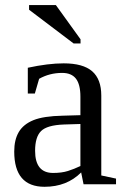

<svg xmlns="http://www.w3.org/2000/svg" viewBox="-20 -715 484 745"><path d="M227.1 -469.2Q302.2 -469.2 337.6 -438.5Q373 -407.7 373 -344.2V-34.2L430.2 -22V0H304.2L294.9 -45.9Q239.3 9.8 152.8 9.8Q35.2 9.8 35.2 -127Q35.2 -172.9 53 -202.9Q70.8 -232.9 109.9 -248.8Q148.9 -264.6 223.1 -266.1L292 -268.1V-339.8Q292 -387.2 274.7 -409.7Q257.3 -432.1 221.2 -432.1Q172.4 -432.1 131.8 -409.2L115.2 -352.1H87.9V-452.1Q167 -469.2 227.1 -469.2ZM292 -233.9 228 -231.9Q162.6 -229.5 139.4 -206.5Q116.2 -183.6 116.2 -129.9Q116.2 -43.9 186 -43.9Q219.2 -43.9 243.4 -51.5Q267.6 -59.1 292 -70.8ZM265.6 -546.4 92.8 -677.2V-695.3H196.8L292.5 -562.5V-546.4Z"/></svg>

Font: Liberation Serif
Style: Regular
Weight: 400
Designer: Steve Matteson
Foundry: Ascender Corporation
Version: Version 2.1.5